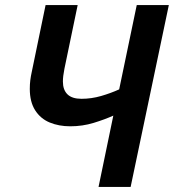

<svg xmlns="http://www.w3.org/2000/svg" viewBox="-20 -734 683 754"><path d="M425 -280Q392 -265 348 -251.5Q304 -238 256 -238Q211 -238 175 -253Q139 -268 118 -301Q97 -334 97 -385Q97 -403 99 -419Q101 -435 105 -453L159 -714H285L233 -464Q230 -449 228.5 -436.5Q227 -424 227 -414Q227 -381 245 -363.5Q263 -346 300 -346Q339 -346 377 -357Q415 -368 448 -383L517 -714H643L493 0H367Z"/></svg>

Font: Noto Sans Display SemiBold
Style: Italic
Weight: 600
Italic angle: -12°
Designer: Monotype Design Team
Foundry: Monotype Imaging Inc.
Version: Version 2.003